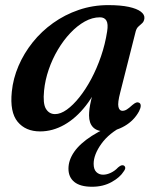

<svg xmlns="http://www.w3.org/2000/svg" viewBox="-20 -490 602 732"><path d="M446.5 -26.5 452 -11Q396 17 366.5 58.2Q337 99.5 337 134.5Q337 155.5 347.2 165.8Q357.5 176 373 176Q387.5 176 403 168.5Q418.5 161 430 148.5Q436 143.5 440.8 141.2Q445.5 139 450.5 140.5Q455.5 142 457.2 147.8Q459 153.5 452 163Q437.5 186.5 405.2 204.2Q373 222 331 222Q286 222 263.5 203.8Q241 185.5 241 153Q241 120.5 262.8 89Q284.5 57.5 330.2 28Q376 -1.5 446.5 -26.5ZM438.5 -138Q428 -98 431.5 -82.8Q435 -67.5 446.5 -67.5Q455 -67.5 463.2 -72.5Q471.5 -77.5 484.5 -89.5Q493.5 -97 499.2 -99Q505 -101 510 -98.5Q516.5 -95.5 516.5 -86.8Q516.5 -78 510 -65.5Q491 -30.5 455.5 -9.8Q420 11 381.5 11Q350 11 334.8 -4.8Q319.5 -20.5 319.5 -50Q319.5 -61.5 321.2 -75.5Q323 -89.5 327.5 -109Q332 -128.5 340 -156.5Q348 -184.5 360 -224L370 -203.5Q345 -135.5 307.5 -87.5Q270 -39.5 225.2 -14.2Q180.5 11 133 11Q77.5 11 47.2 -25.8Q17 -62.5 25 -140.5Q30 -190.5 50.5 -238.5Q71 -286.5 104.5 -328.5Q138 -370.5 182.5 -402.2Q227 -434 280.2 -452.2Q333.5 -470.5 392.5 -470.5Q439.5 -470.5 470.8 -463.8Q502 -457 517 -445.5Q532 -434 530.5 -420Q529 -408 522.2 -401.8Q515.5 -395.5 508.2 -389.2Q501 -383 497.5 -371ZM148 -144.5Q143 -95 155.2 -75Q167.5 -55 190 -55Q211 -55 234.8 -72Q258.5 -89 282.5 -119Q306.5 -149 327.8 -188.8Q349 -228.5 365 -275Q381 -321.5 388.5 -370.5Q393 -398.5 385.8 -411.2Q378.5 -424 361 -424Q332 -424 303.2 -408Q274.5 -392 248.2 -364.2Q222 -336.5 200.8 -300.8Q179.5 -265 165.8 -225Q152 -185 148 -144.5Z"/></svg>

Font: Fraunces Medium
Style: Italic
Weight: 500
Italic angle: -16°
Version: Version 1.000;[b76b70a41]